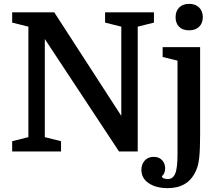

<svg xmlns="http://www.w3.org/2000/svg" viewBox="-20 -784 1134 994"><path d="M127 -74V-646L43 -667V-720H261L608 -184V-646L524 -667V-720H777V-667L693 -646V0H596L212 -582V-74L296 -53V0H43V-53ZM1016 -540V-85Q1016 -11 1011.5 31.5Q1007 74 994 101Q973 147 936.5 168.5Q900 190 848 190Q788 190 750 164.5Q712 139 712 95Q712 67 729 47.5Q746 28 776 28Q803 28 819 45Q835 62 835 88Q835 99 831 110Q827 121 818 128Q820 138 830.5 140.5Q841 143 849 143Q875 143 887 115Q899 87 899 14V-470L822 -489V-540ZM889 -695Q889 -726 907.5 -745Q926 -764 959 -764Q992 -764 1011 -745Q1030 -726 1030 -695Q1030 -665 1011.5 -646Q993 -627 959 -627Q925 -627 907 -645.5Q889 -664 889 -695Z"/></svg>

Font: Domine SemiBold
Style: Regular
Weight: 600
Designer: Pablo Impallari, Rodrigo Fuenzalida, Brenda Gallo
Foundry: Pablo Impallari, Rodrigo Fuenzalida, Brenda Gallo
Version: Version 2.000